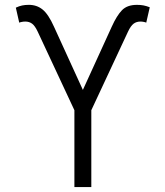

<svg xmlns="http://www.w3.org/2000/svg" viewBox="-20 -755 668 775"><path d="M280.3 0V-310.1L132.3 -627Q121.1 -650.9 109.6 -659.4Q98.1 -668 82 -668Q75.7 -668 68.8 -666.7Q62 -665.5 57.6 -663.6L43.9 -724.1Q57.6 -730.5 69.3 -732.9Q81.1 -735.4 95.2 -735.4Q127.9 -735.8 151.6 -716.8Q175.3 -697.8 197.8 -647.5L314.5 -392.1L431.2 -647.5Q451.2 -691.9 472.2 -713.6Q493.2 -735.4 532.7 -735.4Q547.4 -735.4 559.1 -733.2Q570.8 -731 584.5 -725.6L570.3 -663.6Q566.4 -665.5 559.8 -666.7Q553.2 -668 546.9 -668Q530.8 -668 519.3 -659.4Q507.8 -650.9 496.6 -627L348.6 -310.1V0Z"/></svg>

Font: Inter 20pt Light
Style: Regular
Weight: 300
Version: Version 4.001;git-66647c0bb